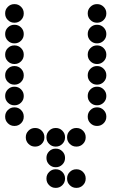

<svg xmlns="http://www.w3.org/2000/svg" viewBox="-20 -715 640 930"><path d="M49 -695Q31 -695 18 -682Q5 -669 5 -651V-649Q5 -631 18 -618Q31 -605 49 -605H51Q69 -605 82 -618Q95 -631 95 -649V-651Q95 -669 82 -682Q69 -695 51 -695ZM449 -695Q431 -695 418 -682Q405 -669 405 -651V-649Q405 -631 418 -618Q431 -605 449 -605H451Q469 -605 482 -618Q495 -631 495 -649V-651Q495 -669 482 -682Q469 -695 451 -695ZM49 -595Q31 -595 18 -582Q5 -569 5 -551V-549Q5 -531 18 -518Q31 -505 49 -505H51Q69 -505 82 -518Q95 -531 95 -549V-551Q95 -569 82 -582Q69 -595 51 -595ZM449 -595Q431 -595 418 -582Q405 -569 405 -551V-549Q405 -531 418 -518Q431 -505 449 -505H451Q469 -505 482 -518Q495 -531 495 -549V-551Q495 -569 482 -582Q469 -595 451 -595ZM49 -495Q31 -495 18 -482Q5 -469 5 -451V-449Q5 -431 18 -418Q31 -405 49 -405H51Q69 -405 82 -418Q95 -431 95 -449V-451Q95 -469 82 -482Q69 -495 51 -495ZM449 -495Q431 -495 418 -482Q405 -469 405 -451V-449Q405 -431 418 -418Q431 -405 449 -405H451Q469 -405 482 -418Q495 -431 495 -449V-451Q495 -469 482 -482Q469 -495 451 -495ZM49 -395Q31 -395 18 -382Q5 -369 5 -351V-349Q5 -331 18 -318Q31 -305 49 -305H51Q69 -305 82 -318Q95 -331 95 -349V-351Q95 -369 82 -382Q69 -395 51 -395ZM449 -395Q431 -395 418 -382Q405 -369 405 -351V-349Q405 -331 418 -318Q431 -305 449 -305H451Q469 -305 482 -318Q495 -331 495 -349V-351Q495 -369 482 -382Q469 -395 451 -395ZM49 -295Q31 -295 18 -282Q5 -269 5 -251V-249Q5 -231 18 -218Q31 -205 49 -205H51Q69 -205 82 -218Q95 -231 95 -249V-251Q95 -269 82 -282Q69 -295 51 -295ZM449 -295Q431 -295 418 -282Q405 -269 405 -251V-249Q405 -231 418 -218Q431 -205 449 -205H451Q469 -205 482 -218Q495 -231 495 -249V-251Q495 -269 482 -282Q469 -295 451 -295ZM49 -195Q31 -195 18 -182Q5 -169 5 -151V-149Q5 -131 18 -118Q31 -105 49 -105H51Q69 -105 82 -118Q95 -131 95 -149V-151Q95 -169 82 -182Q69 -195 51 -195ZM449 -195Q431 -195 418 -182Q405 -169 405 -151V-149Q405 -131 418 -118Q431 -105 449 -105H451Q469 -105 482 -118Q495 -131 495 -149V-151Q495 -169 482 -182Q469 -195 451 -195ZM149 -95Q131 -95 118 -82Q105 -69 105 -51V-49Q105 -31 118 -18Q131 -5 149 -5H151Q169 -5 182 -18Q195 -31 195 -49V-51Q195 -69 182 -82Q169 -95 151 -95ZM249 -95Q231 -95 218 -82Q205 -69 205 -51V-49Q205 -31 218 -18Q231 -5 249 -5H251Q269 -5 282 -18Q295 -31 295 -49V-51Q295 -69 282 -82Q269 -95 251 -95ZM349 -95Q331 -95 318 -82Q305 -69 305 -51V-49Q305 -31 318 -18Q331 -5 349 -5H351Q369 -5 382 -18Q395 -31 395 -49V-51Q395 -69 382 -82Q369 -95 351 -95ZM249 5Q231 5 218 18Q205 31 205 49V51Q205 69 218 82Q231 95 249 95H251Q269 95 282 82Q295 69 295 51V49Q295 31 282 18Q269 5 251 5ZM249 105Q231 105 218 118Q205 131 205 149V151Q205 169 218 182Q231 195 249 195H251Q269 195 282 182Q295 169 295 151V149Q295 131 282 118Q269 105 251 105ZM349 105Q331 105 318 118Q305 131 305 149V151Q305 169 318 182Q331 195 349 195H351Q369 195 382 182Q395 169 395 151V149Q395 131 382 118Q369 105 351 105Z"/></svg>

Font: Doto Rounded Black
Style: Regular
Weight: 900
Monospace: yes
Version: Version 1.000